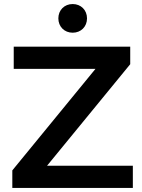

<svg xmlns="http://www.w3.org/2000/svg" viewBox="-20 -931 703 951"><path d="M340 -769C381 -769 411 -799 411 -840C411 -881 381 -911 340 -911C299 -911 269 -881 269 -840C269 -799 299 -769 340 -769ZM213 -110 625 -613V-700H48V-590H453L41 -87V0H638V-110Z"/></svg>

Font: Montserrat Lite SemiBold
Style: Regular
Weight: 600
Designer: Julieta Ulanovsky
Foundry: Julieta Ulanovsky
Version: Version 7.200;PS 007.200;hotconv 1.0.88;makeotf.lib2.5.64775